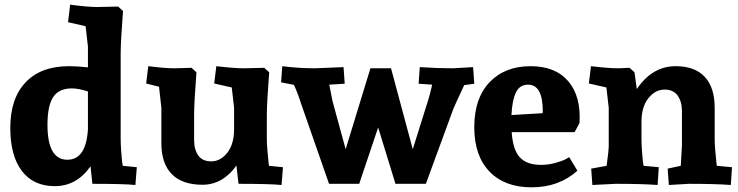

<svg xmlns="http://www.w3.org/2000/svg" viewBox="-20 -786 3157 821"><path d="M565 -71 559 5Q510 0 375 0L367 -75Q308 10 214 10Q123 10 73.5 -55Q24 -120 24 -239Q24 -365 89.5 -434Q155 -503 275 -503Q308 -503 356 -498V-587L346 -674L271 -691L280 -766Q355 -756 397 -756L485 -758L506 -739Q496 -607 496 -557V-193Q496 -171 498 -142Q500 -113 502 -95L505 -77ZM356 -233V-395Q316 -408 287 -408Q232 -408 207.5 -371Q183 -334 183 -252Q183 -103 268 -103Q348 -103 356 -233Z M896 -429 905 -503Q980 -494 1022 -494L1110 -496L1131 -477Q1121 -345 1121 -295V-193Q1121 -171 1123.5 -142Q1126 -113 1128 -95L1130 -77L1190 -71L1184 5Q1135 0 1000 0L991 -78Q932 4 846 4Q759 4 714.5 -41.5Q670 -87 670 -174V-325L660 -415L605 -429L614 -503Q684 -494 726 -494L799 -496L820 -477Q810 -345 810 -295V-188Q810 -146 828 -121Q846 -96 883 -96Q923 -96 952 -133Q981 -170 981 -234V-325L971 -412Z M2008 -428 1965 -422Q1924 -335 1918 -319L1801 0H1671L1597 -241L1516 0H1387Q1275 -322 1267 -344Q1255 -383 1237 -423L1182 -434L1187 -503Q1256 -494 1326 -494L1449 -499L1454 -428L1388 -424Q1401 -358 1402 -353L1458 -148L1564 -494H1652L1745 -148L1810 -355Q1817 -375 1828 -424L1770 -428L1775 -499Q1847 -494 1917 -494L2003 -499Z M2249 -503Q2355 -503 2410 -438.5Q2465 -374 2458 -260L2437 -221H2168Q2173 -145 2203 -113Q2233 -81 2293 -81Q2325 -81 2355.5 -89.5Q2386 -98 2400 -106L2414 -114L2449 -56Q2370 15 2253 15Q2138 15 2073 -52.5Q2008 -120 2008 -242Q2008 -366 2073.5 -434.5Q2139 -503 2249 -503ZM2238 -424Q2202 -424 2186 -390.5Q2170 -357 2167 -294L2300 -302Q2301 -308 2301 -310Q2301 -424 2238 -424Z M2498 -429 2507 -503Q2582 -494 2624 -494L2672 -496L2693 -477L2703 -405Q2769 -503 2869 -503Q2951 -503 2993.5 -457.5Q3036 -412 3036 -325V-193Q3036 -171 3038.5 -142Q3041 -113 3043 -95L3045 -77L3110 -71L3105 5Q3039 0 2926 0L2840 5L2835 -65L2891 -77Q2892 -91 2893 -112Q2894 -133 2895 -146Q2896 -159 2896 -163V-311Q2896 -352 2877.5 -377.5Q2859 -403 2822 -403Q2782 -403 2752.5 -366Q2723 -329 2723 -265V-193Q2723 -171 2725 -142Q2727 -113 2729 -95L2732 -77L2797 -71L2792 5Q2726 0 2613 0L2513 5L2508 -65L2574 -77Q2583 -143 2583 -163V-325L2573 -412Z"/></svg>

Font: Andada
Style: Bold
Weight: 700
Designer: Carolina Giovagnoli
Foundry: Carolina Giovagnoli
Version: Version 1.003